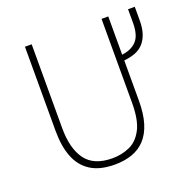

<svg xmlns="http://www.w3.org/2000/svg" viewBox="-126 -827 970 966"><g transform="rotate(-20 359.5 -344.0)"><path d="M329 12Q250.5 12 201.2 -19Q152 -50 129 -108.2Q106 -166.5 106 -249V-700H142V-251Q142 -142 185.8 -82Q229.5 -22 329 -22Q378.5 -22 421.2 -41Q464 -60 490 -109.5Q516 -159 516 -251V-700H552V-249Q552 -179 536.8 -129.2Q521.5 -79.5 492.5 -48.2Q463.5 -17 422.2 -2.5Q381 12 329 12ZM550 -464V-495Q601 -500.5 629.5 -530Q658 -559.5 658 -626V-700H694V-628Q694 -584 683.5 -554.5Q673 -525 655 -506Q635 -485.5 608 -476.2Q581 -467 550 -464Z"/></g></svg>

Font: Overpass Thin
Style: Regular
Weight: 250
Designer: Delve Withrington, Dave Bailey, Thomas Jockin
Foundry: Delve Fonts LLC
Version: Version 4.000